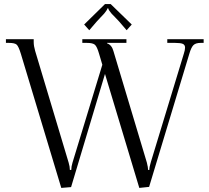

<svg xmlns="http://www.w3.org/2000/svg" viewBox="-20 -911 1025 940"><path d="M522 -891 625 -791 600 -763 563 -806Q555 -815 543.5 -826.5Q532 -838 526.5 -844Q521 -850 516 -857.5Q511 -865 510 -870H506Q505 -865 500 -857.5Q495 -850 490 -844.5Q485 -839 473 -826.5Q461 -814 454 -806L417 -763L392 -791L494 -891ZM9 -719H145V-716V-705Q145 -686 152 -662L316 -115Q322 -95 322 -80V-79H329V-80Q329 -95 335 -115L481 -594L465 -648Q455 -683 444.5 -692Q434 -701 406 -701H383V-719H599V-701H504V-699Q527 -691 535 -662L699 -115Q705 -91 705 -80V-79H711V-80Q711 -93 719 -119L880 -648Q886 -666 886 -678Q886 -691 875.5 -696Q865 -701 838 -701H799V-719H977V-701H962Q938 -701 927 -690Q916 -679 907 -648L710 4L662 9L494 -549L328 5L280 9L82 -648Q71 -684 61.5 -692.5Q52 -701 24 -701H9Z"/></svg>

Font: Foglihten068fMac
Style: Regular
Weight: 500
Designer: gluk (gluksza@wp.pl)
Foundry: gluk (gluksza@wp.pl)
Version: Version 0.68